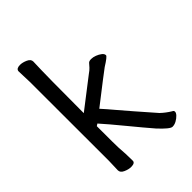

<svg xmlns="http://www.w3.org/2000/svg" viewBox="-214 -811 928 928"><g transform="rotate(-45 250.0 -346.5)"><path d="M407 20Q391 20 344 -31Q306 -75 251 -142Q196 -209 161 -248L150 -241Q150 -103 151 -95Q155 -46 155 0Q155 16 128 16Q111 16 91 7Q71 -2 71 -18L73 -81Q73 -600 72.5 -621Q72 -642 71 -664.5Q70 -687 70 -697Q72 -713 97 -713Q114 -713 134 -704Q154 -695 154 -679Q150 -583 150 -330L303 -448Q315 -456 324.5 -466Q334 -476 339.5 -483Q345 -490 360 -490Q373 -490 387.5 -484.5Q402 -479 413 -470.5Q424 -462 424 -452Q424 -444 379 -416Q358 -401 218 -292Q240 -268 274 -227.5Q308 -187 409 -72Q431 -51 459 -34Q467 -31 467 -23Q467 -15 457.5 -5Q448 5 434.5 12.5Q421 20 407 20Z"/></g></svg>

Font: \eiw{I[½ {O¿rH
Style: Bold
Weight: 700
Designer: LXGW / Fontworks Inc.
Foundry: LXGW / Fontworks Inc.
Version: Version 1.320;February 9, 2024